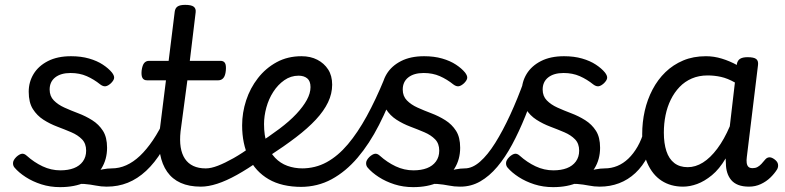

<svg xmlns="http://www.w3.org/2000/svg" viewBox="-20 -750 3226 789"><path d="M298 -19Q330 -33 355 -41.5Q380 -50 401 -54Q422 -58 439 -58Q448 -58 450 -46.5Q452 -35 448 -20.5Q444 -6 436 5.5Q428 17 418 17Q396 17 373.5 12.5Q351 8 326.5 6Q302 4 272 13ZM227 19Q186 19 150 7.5Q114 -4 85.5 -22.5Q57 -41 40 -61Q33 -69 33.5 -80.5Q34 -92 47 -105Q59 -116 69 -118Q79 -120 90 -110Q120 -83 155 -66.5Q190 -50 228 -50Q260 -50 283.5 -59Q307 -68 320.5 -86.5Q334 -105 334 -131Q334 -160 317 -177.5Q300 -195 273 -206.5Q246 -218 215.5 -229.5Q185 -241 158.5 -258Q132 -275 115 -302Q98 -329 98 -373Q98 -413 118 -446Q138 -479 177 -499Q216 -519 272 -519Q313 -519 346 -509.5Q379 -500 402.5 -484.5Q426 -469 440 -452Q450 -439 449 -429.5Q448 -420 436 -408Q424 -397 414 -395.5Q404 -394 392 -403Q366 -424 336.5 -437Q307 -450 270 -450Q230 -450 207 -432Q184 -414 184 -382Q184 -355 201 -337.5Q218 -320 244.5 -308Q271 -296 301.5 -284.5Q332 -273 359 -256Q386 -239 403 -212.5Q420 -186 420 -143Q420 -95 397 -58Q374 -21 330.5 -1Q287 19 227 19Z M419 17Q405 17 398.5 5.5Q392 -6 394 -20.5Q396 -35 407 -46.5Q418 -58 439 -58Q470 -58 499 -71Q528 -84 555 -109.5Q582 -135 608.5 -174Q635 -213 659 -266Q666 -280 678 -279Q690 -278 698.5 -269Q707 -260 703 -248Q677 -181 646.5 -131Q616 -81 580.5 -48Q545 -15 505 1Q465 17 419 17Z M805 17Q757 17 722.5 1.5Q688 -14 667 -44Q646 -74 638 -116.5Q630 -159 636 -212L662 -420H584Q571 -420 565.5 -429.5Q560 -439 562 -460Q565 -482 572.5 -491Q580 -500 593 -500H673L698 -702Q700 -717 710 -723.5Q720 -730 741 -730Q766 -730 776 -722.5Q786 -715 784 -699L760 -500H886Q899 -500 904.5 -491Q910 -482 908 -460Q906 -439 898 -429.5Q890 -420 877 -420H750L722 -210Q718 -173 722.5 -145Q727 -117 740 -97.5Q753 -78 774.5 -68Q796 -58 825 -58Q839 -58 845.5 -46.5Q852 -35 850 -20.5Q848 -6 837 5.5Q826 17 805 17Z M806 17Q792 17 785.5 5.5Q779 -6 781 -20.5Q783 -35 794 -46.5Q805 -58 826 -58Q847 -58 875.5 -69Q904 -80 939.5 -100Q975 -120 1016 -150Q1029 -159 1040 -155Q1051 -151 1057 -139.5Q1063 -128 1062 -114.5Q1061 -101 1049 -92Q998 -56 954 -31.5Q910 -7 873 5Q836 17 806 17Z M1032 -154Q1086 -189 1128 -220.5Q1170 -252 1198 -282Q1226 -312 1241 -339.5Q1256 -367 1256 -392Q1256 -417 1242.5 -428Q1229 -439 1207 -439Q1175 -439 1148.5 -420.5Q1122 -402 1103 -372.5Q1084 -343 1074.5 -308Q1065 -273 1065 -240Q1065 -193 1077 -158.5Q1089 -124 1110.5 -101.5Q1132 -79 1161 -68.5Q1190 -58 1224 -58Q1238 -58 1244.5 -46.5Q1251 -35 1250.5 -20Q1250 -5 1242 6.5Q1234 18 1220 18Q1138 18 1084 -13.5Q1030 -45 1002.5 -102Q975 -159 975 -235Q975 -287 991.5 -337.5Q1008 -388 1040 -429Q1072 -470 1117 -494.5Q1162 -519 1219 -519Q1256 -519 1284 -504.5Q1312 -490 1328.5 -464.5Q1345 -439 1345 -402Q1345 -365 1328 -329.5Q1311 -294 1278 -258.5Q1245 -223 1196.5 -186Q1148 -149 1085 -108Z M1215 18Q1205 18 1200.5 6.5Q1196 -5 1197 -20Q1198 -35 1204 -46.5Q1210 -58 1220 -58Q1276 -58 1322.5 -83.5Q1369 -109 1409.5 -157Q1450 -205 1487 -272.5Q1524 -340 1559 -425Q1566 -440 1580.5 -440Q1595 -440 1606 -430.5Q1617 -421 1611 -407Q1577 -314 1537.5 -236.5Q1498 -159 1449.5 -102Q1401 -45 1343 -13.5Q1285 18 1215 18Z M1749 -19Q1781 -33 1806 -41.5Q1831 -50 1852 -54Q1873 -58 1890 -58Q1899 -58 1901 -46.5Q1903 -35 1899 -20.5Q1895 -6 1887 5.5Q1879 17 1869 17Q1847 17 1824.5 12.5Q1802 8 1777.5 6Q1753 4 1723 13ZM1678 19Q1637 19 1601 7.5Q1565 -4 1536.5 -22.5Q1508 -41 1491 -61Q1484 -69 1484.5 -80.5Q1485 -92 1498 -105Q1510 -116 1520 -118Q1530 -120 1541 -110Q1571 -83 1606 -66.5Q1641 -50 1679 -50Q1711 -50 1734.5 -59Q1758 -68 1771.5 -86.5Q1785 -105 1785 -131Q1785 -160 1768 -177.5Q1751 -195 1724 -206.5Q1697 -218 1666.5 -229.5Q1636 -241 1609.5 -258Q1583 -275 1566 -302Q1549 -329 1549 -373Q1549 -413 1569 -446Q1589 -479 1628 -499Q1667 -519 1723 -519Q1764 -519 1797 -509.5Q1830 -500 1853.5 -484.5Q1877 -469 1891 -452Q1901 -439 1900 -429.5Q1899 -420 1887 -408Q1875 -397 1865 -395.5Q1855 -394 1843 -403Q1817 -424 1787.5 -437Q1758 -450 1721 -450Q1681 -450 1658 -432Q1635 -414 1635 -382Q1635 -355 1652 -337.5Q1669 -320 1695.5 -308Q1722 -296 1752.5 -284.5Q1783 -273 1810 -256Q1837 -239 1854 -212.5Q1871 -186 1871 -143Q1871 -95 1848 -58Q1825 -21 1781.5 -1Q1738 19 1678 19Z M1872 17Q1858 17 1853 5.5Q1848 -6 1851 -20.5Q1854 -35 1864 -46.5Q1874 -58 1890 -58Q1921 -58 1952.5 -85.5Q1984 -113 2015 -162.5Q2046 -212 2076.5 -278Q2107 -344 2135 -422Q2140 -439 2154.5 -438.5Q2169 -438 2180 -428Q2191 -418 2186 -404Q2164 -335 2138.5 -272Q2113 -209 2084.5 -156Q2056 -103 2023.5 -64.5Q1991 -26 1953.5 -4.5Q1916 17 1872 17Z M2324 -19Q2356 -33 2381 -41.5Q2406 -50 2427 -54Q2448 -58 2465 -58Q2474 -58 2476 -46.5Q2478 -35 2474 -20.5Q2470 -6 2462 5.5Q2454 17 2444 17Q2422 17 2399.5 12.5Q2377 8 2352.5 6Q2328 4 2298 13ZM2253 19Q2212 19 2176 7.5Q2140 -4 2111.5 -22.5Q2083 -41 2066 -61Q2059 -69 2059.5 -80.5Q2060 -92 2073 -105Q2085 -116 2095 -118Q2105 -120 2116 -110Q2146 -83 2181 -66.5Q2216 -50 2254 -50Q2286 -50 2309.5 -59Q2333 -68 2346.5 -86.5Q2360 -105 2360 -131Q2360 -160 2343 -177.5Q2326 -195 2299 -206.5Q2272 -218 2241.5 -229.5Q2211 -241 2184.5 -258Q2158 -275 2141 -302Q2124 -329 2124 -373Q2124 -413 2144 -446Q2164 -479 2203 -499Q2242 -519 2298 -519Q2339 -519 2372 -509.5Q2405 -500 2428.5 -484.5Q2452 -469 2466 -452Q2476 -439 2475 -429.5Q2474 -420 2462 -408Q2450 -397 2440 -395.5Q2430 -394 2418 -403Q2392 -424 2362.5 -437Q2333 -450 2296 -450Q2256 -450 2233 -432Q2210 -414 2210 -382Q2210 -355 2227 -337.5Q2244 -320 2270.5 -308Q2297 -296 2327.5 -284.5Q2358 -273 2385 -256Q2412 -239 2429 -212.5Q2446 -186 2446 -143Q2446 -95 2423 -58Q2400 -21 2356.5 -1Q2313 19 2253 19Z M2445 17Q2431 17 2424.5 5.5Q2418 -6 2420 -20.5Q2422 -35 2433 -46.5Q2444 -58 2465 -58Q2492 -58 2516.5 -68Q2541 -78 2562 -98Q2583 -118 2600 -147.5Q2617 -177 2628 -217Q2632 -231 2645 -233.5Q2658 -236 2669 -229Q2680 -222 2677 -208Q2665 -152 2643 -109.5Q2621 -67 2591 -39Q2561 -11 2524 3Q2487 17 2445 17Z M2787 17Q2736 17 2698.5 -7.5Q2661 -32 2640 -80Q2619 -128 2619 -198Q2619 -248 2629.5 -294.5Q2640 -341 2661.5 -382Q2683 -423 2714.5 -453.5Q2746 -484 2787.5 -501.5Q2829 -519 2881 -519Q2914 -519 2946.5 -509Q2979 -499 3008 -483V-487Q3011 -502 3021.5 -508.5Q3032 -515 3052 -515Q3078 -515 3087.5 -507.5Q3097 -500 3095 -483L3049 -105Q3047 -91 3048.5 -80.5Q3050 -70 3055.5 -64.5Q3061 -59 3073 -59Q3084 -59 3092.5 -63.5Q3101 -68 3109 -76.5Q3117 -85 3125 -95Q3132 -103 3141.5 -103.5Q3151 -104 3163 -95Q3175 -86 3177 -75.5Q3179 -65 3174 -55Q3163 -37 3146 -20.5Q3129 -4 3106.5 6.5Q3084 17 3058 17Q3032 17 3014 10Q2996 3 2985 -10Q2974 -23 2968.5 -40.5Q2963 -58 2963 -78Q2963 -82 2962.5 -87.5Q2962 -93 2962 -99Q2936 -55 2905.5 -30Q2875 -5 2845 6Q2815 17 2787 17ZM2708 -205Q2708 -161 2718.5 -129Q2729 -97 2751 -80Q2773 -63 2806 -63Q2838 -63 2868.5 -82Q2899 -101 2927.5 -139Q2956 -177 2979 -231L3000 -411Q2970 -428 2943 -434Q2916 -440 2888 -440Q2852 -440 2823 -427.5Q2794 -415 2772.5 -392.5Q2751 -370 2736.5 -340.5Q2722 -311 2715 -276.5Q2708 -242 2708 -205Z"/></svg>

Font: Playwrite GB J
Style: Italic
Weight: 400
Italic angle: -7.01216°
Designer: Veronika Burian, José Scaglione
Foundry: TypeTogether
Version: Version 1.002